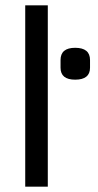

<svg xmlns="http://www.w3.org/2000/svg" viewBox="-20 -703 369 723"><path d="M160 0H75V-683H160ZM319 -477V-448Q319 -403 263 -403Q208 -403 208 -448V-477Q208 -523 263 -523Q319 -523 319 -477Z"/></svg>

Font: RopaSansRegular
Style: Regular
Weight: 400
Designer: Botio Nikoltchev
Foundry: Botjo Nikoltchev
Version: Version 1.002